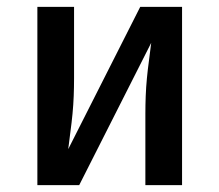

<svg xmlns="http://www.w3.org/2000/svg" viewBox="-20 -540 640 560"><path d="M89 0V-520H196V-312Q196 -286 195 -260Q194 -234 191.5 -208Q189 -182 185.5 -156.5Q182 -131 179 -105L389 -520H511V0H404V-208Q404 -234 405 -260Q406 -286 408.5 -312Q411 -338 414.5 -363.5Q418 -389 421 -415L211 0Z"/></svg>

Font: Iosevka Etoile Semibold
Style: Regular
Weight: 600
Designer: Belleve Invis
Foundry: Belleve Invis
Version: Version 22.1.2; ttfautohint (v1.8.4)